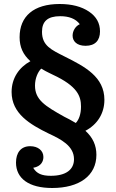

<svg xmlns="http://www.w3.org/2000/svg" viewBox="-20 -750 580 960"><path d="M502 -251C502 -366 404 -417 304 -467C237 -501 190 -521 190 -591C190 -643 218 -669 281 -669C324 -669 358 -657 379 -629C358 -620 343 -596 343 -572C343 -544 364 -521 408 -521C456 -521 480 -548 480 -593C480 -634 462 -667 425 -692C388 -717 339 -730 278 -730C149 -730 78 -669 78 -564C78 -515 95 -477 132 -444C75 -413 38 -359 38 -290C38 -182 130 -128 224 -82C284 -54 350 -21 350 46C350 98 310 129 234 129C189 129 163 118 146 89C187 82 197 55 197 35C197 3 170 -19 131 -19C84 -19 60 14 60 63C60 142 124 190 241 190C376 190 462 129 462 24C462 -23 444 -63 407 -96C466 -127 502 -182 502 -251ZM243 -377C368 -319 385 -269 385 -217C385 -180 375 -152 359 -135C339 -147 313 -161 302 -166C205 -220 155 -251 155 -322C155 -358 169 -390 186 -407C219 -387 239 -380 243 -377Z"/></svg>

Font: Domine
Style: Bold
Weight: 700
Designer: Pablo Impallari, Rodrigo Fuenzalida, Brenda Gallo
Foundry: Pablo Impallari, Rodrigo Fuenzalida, Brenda Gallo
Version: Version 2.000